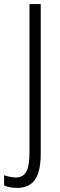

<svg xmlns="http://www.w3.org/2000/svg" viewBox="-67 -734 292 938"><path d="M15 184C95 184 132 135 132 15V-714H77V8C77 93 61 133 10 133C-10 133 -29 128 -47 122V172C-29 180 -8 184 15 184Z"/></svg>

Font: Noto Sans Lao Looped ExtraCondensed Light
Style: Regular
Weight: 300
Width: 2
Designer: Mark Frömberg, Ben Mitchell
Foundry: The Fontpad Ltd
Version: Version 1.002